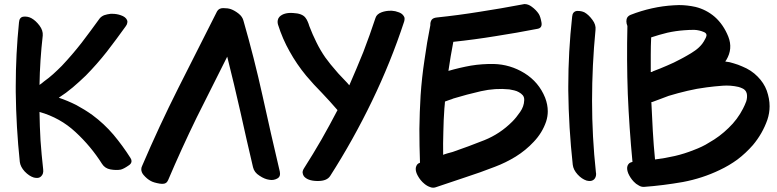

<svg xmlns="http://www.w3.org/2000/svg" viewBox="-20 -832 3734 923"><path d="M216.8 -278.3Q216.8 -278.3 216.8 -278.3Q216.8 -278.3 216.8 -278.3Q213.9 -278.3 213.9 -278.3Q213.9 -278.3 216.8 -278.3ZM607.4 -72.3Q570.3 -130.9 525.4 -184.6Q480.5 -237.3 423.8 -279.3Q386.7 -305.7 346.7 -327.1Q305.7 -347.7 262.7 -362.3Q297.9 -384.8 330.1 -412.1Q362.3 -439.5 392.6 -468.8Q446.3 -523.4 493.2 -583Q540 -643.6 584 -705.1Q590.8 -713.9 591.8 -721.7Q593.8 -729.5 590.8 -735.4Q584 -751 560.5 -758.8Q541 -765.6 520.5 -765.6Q515.6 -765.6 511.7 -765.6Q495.1 -763.7 480.5 -758.8Q466.8 -752.9 459 -743.2Q416 -683.6 372.1 -626Q327.1 -568.4 277.3 -515.6Q255.9 -494.1 235.4 -475.6Q214.8 -457 191.4 -440.4Q185.5 -435.5 180.7 -431.6Q175.8 -427.7 169.9 -423.8Q170.9 -483.4 174.8 -543Q178.7 -601.6 185.5 -661.1Q187.5 -685.5 169.9 -709Q152.3 -732.4 131.8 -744.1Q114.3 -753.9 93.8 -752Q73.2 -750 71.3 -724.6Q55.7 -571.3 55.7 -418Q55.7 -404.3 55.7 -389.6Q57.6 -221.7 75.2 -53.7Q78.1 -30.3 98.6 -7.8Q120.1 14.6 142.6 21.5Q151.4 23.4 158.2 23.4Q169.9 23.4 177.7 15.6Q190.4 3.9 187.5 -18.6Q179.7 -87.9 174.8 -156.2Q170.9 -224.6 169.9 -293.9Q169.9 -293.9 169.9 -293.9Q169.9 -293.9 169.9 -293.9Q269.5 -265.6 342.8 -197.3Q417 -128.9 470.7 -43.9Q484.4 -22.5 510.7 -17.6Q538.1 -12.7 560.5 -16.6Q575.2 -20.5 597.7 -36.1Q612.3 -44.9 612.3 -57.6Q612.3 -64.5 607.4 -72.3Z M1325.2 -6.8Q1282.2 -188.5 1242.2 -371.1Q1202.1 -552.7 1150.4 -732.4Q1145.5 -752 1127 -766.6Q1108.4 -781.2 1089.8 -788.1Q1075.2 -793 1053.7 -793Q1053.7 -793 1052.7 -793Q1032.2 -793 1023.4 -777.3Q930.7 -592.8 836.9 -408.2Q744.1 -223.6 663.1 -34.2Q659.2 -26.4 659.2 -18.6Q659.2 -3.9 669.9 8.8Q686.5 28.3 705.1 38.1Q718.8 45.9 748 50.8Q753.9 51.8 758.8 51.8Q780.3 52.7 788.1 34.2Q852.5 -117.2 924.8 -265.6Q998 -413.1 1072.3 -559.6Q1105.5 -427.7 1135.7 -293.9Q1165 -161.1 1196.3 -28.3Q1202.1 -2.9 1227.5 12.7Q1252 29.3 1274.4 32.2Q1294.9 36.1 1312.5 26.4Q1326.2 19.5 1326.2 3.9Q1326.2 -1 1325.2 -6.8Z M1785.2 -746.1Q1757.8 -663.1 1726.6 -582Q1694.3 -502 1659.2 -421.9Q1655.3 -427.7 1627.9 -456.1Q1600.6 -484.4 1596.7 -490.2Q1583 -505.9 1569.3 -522.5Q1556.6 -539.1 1543.9 -555.7Q1519.5 -590.8 1501 -628.9Q1482.4 -666 1466.8 -707Q1463.9 -717.8 1459 -728.5Q1455.1 -738.3 1448.2 -747.1Q1432.6 -767.6 1388.7 -769.5Q1345.7 -772.5 1324.2 -752Q1317.4 -745.1 1315.4 -735.4Q1314.5 -731.4 1314.5 -727.5Q1314.5 -720.7 1316.4 -713.9Q1337.9 -645.5 1372.1 -585Q1406.2 -523.4 1452.1 -467.8Q1488.3 -424.8 1527.3 -385.7Q1565.4 -345.7 1602.5 -302.7Q1565.4 -231.4 1525.4 -161.1Q1485.4 -91.8 1442.4 -24.4Q1434.6 -12.7 1434.6 -2.9Q1435.5 6.8 1440.4 14.6Q1458 37.1 1503.9 38.1Q1506.8 38.1 1508.8 38.1Q1551.8 38.1 1567.4 13.7Q1678.7 -160.2 1768.6 -346.7Q1858.4 -532.2 1922.9 -728.5Q1924.8 -735.4 1924.8 -740.2Q1924.8 -743.2 1924.8 -746.1Q1922.9 -752.9 1918 -758.8Q1910.2 -768.6 1895.5 -773.4Q1880.9 -779.3 1864.3 -780.3Q1860.4 -780.3 1856.4 -780.3Q1835 -780.3 1815.4 -773.4Q1791 -764.6 1785.2 -746.1Z M2474.6 -388.7Q2485.4 -382.8 2493.2 -374Q2501 -364.3 2500 -349.6Q2499 -320.3 2480.5 -293.9Q2461.9 -266.6 2442.4 -247.1Q2383.8 -188.5 2308.6 -158.2Q2232.4 -127.9 2156.2 -101.6Q2152.3 -100.6 2130.9 -94.7Q2110.4 -88.9 2110.4 -86.9Q2109.4 -142.6 2111.3 -198.2Q2112.3 -254.9 2116.2 -309.6Q2117.2 -318.4 2118.2 -331.1Q2119.1 -343.8 2119.1 -343.8Q2119.1 -343.8 2137.7 -350.6Q2156.2 -356.4 2159.2 -358.4Q2223.6 -377.9 2292 -393.6Q2361.3 -409.2 2428.7 -402.3Q2439.5 -400.4 2452.1 -397.5Q2464.8 -394.5 2474.6 -388.7ZM2600.6 -362.3Q2570.3 -437.5 2501 -480.5Q2432.6 -522.5 2353.5 -524.4Q2298.8 -525.4 2244.1 -516.6Q2189.5 -506.8 2135.7 -491.2Q2140.6 -526.4 2146.5 -560.5Q2152.3 -595.7 2159.2 -630.9Q2260.7 -641.6 2362.3 -658.2Q2462.9 -673.8 2563.5 -693.4Q2587.9 -697.3 2583 -724.6Q2578.1 -752 2570.3 -764.6Q2557.6 -784.2 2536.1 -799.8Q2519.5 -812.5 2501 -812.5Q2495.1 -811.5 2490.2 -810.5Q2387.7 -791 2286.1 -775.4Q2183.6 -758.8 2080.1 -748Q2061.5 -746.1 2054.7 -736.3Q2047.9 -725.6 2048.8 -710.9Q2032.2 -627.9 2020.5 -543Q2007.8 -459 2002 -374Q1997.1 -293 1996.1 -211.9Q1996.1 -130.9 1999 -49.8Q1990.2 -46.9 1985.4 -41Q1981.4 -35.2 1979.5 -28.3Q1978.5 -24.4 1978.5 -20.5Q1978.5 -4.9 1988.3 12.7Q2001 36.1 2020.5 51.8Q2033.2 62.5 2047.9 67.4Q2054.7 70.3 2062.5 70.3Q2068.4 70.3 2074.2 68.4Q2145.5 43.9 2216.8 20.5Q2289.1 -2.9 2359.4 -30.3Q2411.1 -49.8 2459 -79.1Q2507.8 -109.4 2545.9 -150.4Q2586.9 -193.4 2605.5 -248Q2613.3 -272.5 2613.3 -296.9Q2613.3 -329.1 2600.6 -362.3Z M2730.5 -752Q2711.9 -584 2711.9 -416Q2711.9 -406.2 2711.9 -396.5Q2713.9 -217.8 2733.4 -40Q2736.3 -15.6 2756.8 6.8Q2776.4 28.3 2799.8 36.1Q2808.6 38.1 2815.4 38.1Q2827.1 38.1 2835.9 30.3Q2845.7 20.5 2845.7 3.9Q2845.7 0 2844.7 -3.9Q2826.2 -174.8 2826.2 -346.7Q2826.2 -517.6 2842.8 -688.5Q2845.7 -712.9 2828.1 -736.3Q2810.5 -760.7 2790 -772.5Q2775.4 -779.3 2759.8 -779.3Q2755.9 -779.3 2752.9 -779.3Q2732.4 -776.4 2730.5 -752Z M3551.8 -309.6Q3525.4 -257.8 3482.4 -216.8Q3439.5 -174.8 3388.7 -146.5Q3372.1 -135.7 3353.5 -127Q3335 -118.2 3316.4 -111.3Q3270.5 -92.8 3223.6 -82Q3176.8 -71.3 3128.9 -65.4Q3122.1 -133.8 3118.2 -203.1Q3114.3 -272.5 3111.3 -340.8Q3112.3 -340.8 3113.3 -341.8Q3114.3 -341.8 3116.2 -341.8Q3135.7 -348.6 3155.3 -356.4Q3174.8 -363.3 3194.3 -371.1Q3239.3 -384.8 3285.2 -395.5Q3330.1 -406.2 3377 -412.1Q3414.1 -417 3453.1 -419.9Q3492.2 -422.9 3530.3 -414.1Q3541 -411.1 3550.8 -406.2Q3560.5 -401.4 3566.4 -391.6Q3567.4 -389.6 3568.4 -386.7Q3569.3 -383.8 3570.3 -380.9Q3573.2 -363.3 3567.4 -344.7Q3560.5 -326.2 3551.8 -309.6ZM3268.6 -686.5Q3293 -688.5 3317.4 -688.5Q3341.8 -687.5 3364.3 -677.7Q3382.8 -669.9 3373 -650.4Q3363.3 -630.9 3355.5 -621.1Q3340.8 -602.5 3321.3 -588.9Q3301.8 -575.2 3282.2 -564.5Q3274.4 -559.6 3266.6 -555.7Q3259.8 -551.8 3252 -547.9Q3219.7 -530.3 3186.5 -516.6Q3153.3 -502 3119.1 -489.3Q3116.2 -487.3 3114.3 -486.3Q3111.3 -485.4 3108.4 -485.4Q3108.4 -526.4 3108.4 -568.4Q3108.4 -610.4 3110.4 -652.3Q3148.4 -665 3188.5 -674.8Q3228.5 -683.6 3268.6 -686.5ZM3666 -396.5Q3652.3 -433.6 3622.1 -463.9Q3591.8 -495.1 3547.9 -512.7Q3528.3 -521.5 3507.8 -527.3Q3488.3 -534.2 3466.8 -536.1Q3467.8 -538.1 3468.8 -540Q3470.7 -542 3471.7 -543.9Q3503.9 -597.7 3481.4 -655.3Q3458 -713.9 3416 -751Q3375 -786.1 3323.2 -798.8Q3283.2 -807.6 3244.1 -807.6Q3231.4 -807.6 3219.7 -806.6Q3167 -803.7 3114.3 -792Q3061.5 -780.3 3011.7 -760.7Q2995.1 -753.9 2992.2 -739.3Q2991.2 -734.4 2991.2 -729.5Q2991.2 -718.8 2996.1 -707Q2992.2 -543.9 2998 -379.9Q3004.9 -216.8 3020.5 -53.7Q3011.7 -51.8 3005.9 -47.9Q3000 -43 2997.1 -36.1Q2991.2 -21.5 3000 1Q3009.8 23.4 3026.4 41Q3037.1 52.7 3050.8 59.6Q3061.5 66.4 3073.2 66.4Q3074.2 66.4 3076.2 66.4Q3168 59.6 3262.7 43Q3356.4 25.4 3439.5 -14.6Q3485.4 -36.1 3525.4 -65.4Q3565.4 -95.7 3599.6 -134.8Q3645.5 -189.5 3668.9 -255.9Q3679.7 -288.1 3679.7 -321.3Q3679.7 -357.4 3666 -396.5Z"/></svg>

Font: TroubleSide
Style: Comic
Weight: 400
Designer: Koroletov
Version: 1_5